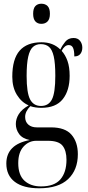

<svg xmlns="http://www.w3.org/2000/svg" viewBox="-20 -772 470 1031"><path d="M190 239Q105 239 59.5 204.5Q14 170 14 106Q14 4 140 -20Q100 -28 82.5 -52.5Q65 -77 65 -106Q65 -134 81 -159.5Q97 -185 134 -206Q95 -223 70.5 -263Q46 -303 46 -360Q46 -455 85.5 -500Q125 -545 203 -545Q265 -545 304 -506Q314 -528 330.5 -548Q347 -568 375 -568Q398 -568 410 -552.5Q422 -537 422 -516Q422 -496 411.5 -482.5Q401 -469 379 -469Q379 -501 372 -515.5Q365 -530 349 -530Q327 -530 311 -499Q331 -477 342.5 -444.5Q354 -412 354 -365Q354 -286 317 -239.5Q280 -193 202 -193Q188 -193 172.5 -195Q157 -197 143 -202Q115 -174 115 -144Q115 -118 132 -103Q149 -88 178 -88H254Q330 -88 364 -48.5Q398 -9 398 56Q398 140 346 189.5Q294 239 190 239ZM200 -203Q241 -203 259 -238.5Q277 -274 277 -365Q277 -433 268.5 -469.5Q260 -506 243 -520.5Q226 -535 199 -535Q174 -535 157 -520Q140 -505 131.5 -467.5Q123 -430 123 -364Q123 -274 141.5 -238.5Q160 -203 200 -203ZM200 229Q272 229 304.5 191Q337 153 337 86Q337 37 316 10.5Q295 -16 237 -16H175Q135 -16 106.5 15Q78 46 78 104Q78 168 111.5 198.5Q145 229 200 229ZM202 -644Q182 -644 170 -657Q158 -670 158 -698Q158 -727 170 -739.5Q182 -752 202 -752Q223 -752 235.5 -739.5Q248 -727 248 -698Q248 -670 235.5 -657Q223 -644 202 -644Z"/></svg>

Font: Noto Serif Display ExtraCondensed
Style: Regular
Weight: 400
Width: 2
Designer: Monotype Design Team
Foundry: Monotype Imaging Inc.
Version: Version 2.009